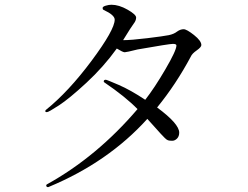

<svg xmlns="http://www.w3.org/2000/svg" viewBox="-20 -767 1040 805"><path d="M169.9 -300.8Q169.9 -303.7 171.9 -305.7Q267.6 -382.8 364.3 -512.7Q460.9 -642.6 460.9 -684.6Q460.9 -704.1 414.1 -725.6Q410.2 -727.5 410.2 -733.4Q410.2 -739.3 423.3 -743.2Q436.5 -747.1 447.3 -747.1Q478.5 -747.1 514.6 -726.6Q550.8 -706.1 550.8 -693.4Q550.8 -680.7 540 -667Q529.3 -652.3 525.4 -645.5Q521.5 -638.7 496.1 -598.6Q529.3 -598.6 597.7 -606.9Q666 -615.2 687.5 -619.6Q709 -624 722.7 -634.8Q736.3 -644.5 750 -644.5Q762.7 -644.5 793.5 -620.1Q824.2 -595.7 824.2 -578.1Q824.2 -569.3 804.7 -555.7Q785.2 -542 780.3 -530.3Q717.8 -413.1 638.7 -316.4Q731.4 -248 731.4 -210.9Q731.4 -195.3 722.2 -186Q712.9 -176.8 702.1 -176.8Q690.4 -176.8 684.6 -178.7Q678.7 -180.7 670.9 -188.5Q654.3 -205.1 634.8 -227.5Q615.2 -250 597.7 -268.6Q433.6 -86.9 184.6 16.6Q182.6 17.6 181.6 17.6Q173.8 17.6 173.8 9.8Q173.8 7.8 176.8 5.9Q386.7 -110.4 556.6 -309.6Q504.9 -362.3 417 -421.9Q415 -422.9 415 -425.8Q415 -432.6 423.8 -432.6Q427.7 -432.6 477.5 -411.1Q527.3 -389.6 588.9 -348.6Q627.9 -398.4 673.8 -477.1Q719.7 -555.7 719.7 -576.2Q719.7 -583 705.1 -583Q689.5 -583 556.6 -559.6Q509.8 -547.9 502.9 -547.9Q495.1 -547.9 469.7 -563.5Q414.1 -486.3 342.3 -419.9Q270.5 -353.5 227.1 -325.2Q183.6 -296.9 176.8 -296.9Q169.9 -296.9 169.9 -300.8Z"/></svg>

Font: GenEi Koburi Mincho v6
Style: Regular
Weight: 400
Designer: o_tamon (Modified)
Foundry: o_tamon / Adobe Systems Incorporated
Version: Version 6.1